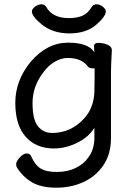

<svg xmlns="http://www.w3.org/2000/svg" viewBox="-20 -690 620 891"><path d="M471 -637Q471 -613 425 -574Q379 -535 301.5 -535Q224 -535 172 -578Q128 -614 128 -637Q128 -648 142.5 -659Q157 -670 172 -670Q187 -670 195 -657Q224 -606 300 -606Q337 -606 362.5 -617Q388 -628 405 -657Q413 -670 428 -670Q443 -670 457 -659Q471 -648 471 -637ZM499 -457Q495 -381 495 -358V-50Q495 25 460 76.5Q425 128 368 154.5Q311 181 241.5 181Q172 181 129.5 156.5Q87 132 59 88Q55 82 55 70.5Q55 59 72 40.5Q89 22 104 22Q119 22 125 36Q142 75 168 91.5Q194 108 244 108Q294 108 333 88.5Q372 69 395 33.5Q418 -2 418 -51V-97Q391 -53 337.5 -27Q284 -1 230 -1Q148 -1 99.5 -55Q51 -109 51 -213Q51 -317 123 -404Q199 -492 295 -492Q391 -492 418 -447L416 -475Q416 -491 437 -491Q458 -491 478.5 -482.5Q499 -474 499 -458ZM419 -372Q420 -373 407.5 -373Q395 -373 388 -381Q359 -421 294 -421Q264 -421 233.5 -403Q203 -385 181 -354Q131 -289 131 -212Q131 -135 156 -104Q181 -73 222 -73Q310 -73 372 -142Q415 -190 418 -263Q419 -290 419 -324Z"/></svg>

Font: LXGW WenKai Lite Medium
Style: Regular
Weight: 500
Designer: LXGW / Fontworks Inc.
Foundry: LXGW / Fontworks Inc.
Version: Version 1.511; March 25, 2025